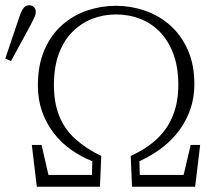

<svg xmlns="http://www.w3.org/2000/svg" viewBox="-40 -710 816 730"><path d="M-20 -487 34 -647Q42 -670 50 -680Q58 -690 70 -690Q81 -690 88.5 -683.5Q96 -677 96 -665Q96 -655 92 -646.5Q88 -638 78 -618L2 -478ZM100 0 81 -159H118L149 -24L120 -45H329L309 -25L311 -97Q268 -114 230 -141Q192 -168 164 -204.5Q136 -241 120 -286Q104 -331 104 -385Q104 -464 129.5 -521.5Q155 -579 197.5 -616Q240 -653 293 -670.5Q346 -688 401 -688Q456 -688 509.5 -670Q563 -652 605.5 -615Q648 -578 673.5 -521.5Q699 -465 699 -389Q699 -339 684 -295.5Q669 -252 642 -215Q615 -178 576.5 -148.5Q538 -119 490 -97L492 -25L474 -45H680L653 -23L685 -159H721L702 0H462L457 -117Q518 -145 558 -183Q598 -221 618 -272Q638 -323 638 -387Q638 -454 619.5 -504Q601 -554 569 -587.5Q537 -621 494 -638Q451 -655 401 -655Q352 -655 309.5 -638Q267 -621 234.5 -588Q202 -555 183.5 -505Q165 -455 165 -387Q165 -319 185.5 -268.5Q206 -218 246.5 -181.5Q287 -145 345 -117L340 0Z"/></svg>

Font: Source Serif 4 18pt Light
Style: Regular
Weight: 300
Designer: Frank Grießhammer
Foundry: Adobe Systems Incorporated
Version: Version 4.004;hotconv 1.0.116;makeotfexe 2.5.65601